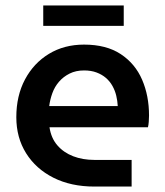

<svg xmlns="http://www.w3.org/2000/svg" viewBox="-20 -686 606 706"><path d="M327 0Q241 0 176.5 -32.5Q112 -65 76 -122.5Q40 -180 40 -255Q40 -334 72 -394Q104 -454 160 -488Q216 -522 289 -522Q371 -522 424 -487Q477 -452 502.5 -393Q528 -334 528 -261Q528 -251 527 -238Q526 -225 524 -218H162Q168 -178 191 -151.5Q214 -125 249 -111.5Q284 -98 327 -98H464V0ZM161 -296H413Q412 -315 407.5 -334Q403 -353 393.5 -370Q384 -387 369.5 -399.5Q355 -412 335 -419.5Q315 -427 289 -427Q259 -427 236 -415.5Q213 -404 197 -385.5Q181 -367 172.5 -343.5Q164 -320 161 -296ZM139 -591V-666H435V-591Z"/></svg>

Font: MuseoModerno Thin Medium
Style: Regular
Weight: 500
Version: Version 1.003